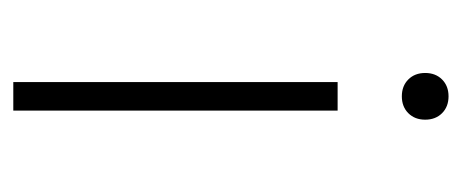

<svg xmlns="http://www.w3.org/2000/svg" viewBox="-228 -484 711 296"><g transform="rotate(90 128.0 -335.5)"><path d="M106 -500H150V0H106ZM128 -599Q112 -599 102 -609Q92 -619 92 -635Q92 -651 102 -661Q112 -671 128 -671Q144 -671 154 -661Q164 -651 164 -635Q164 -619 154 -609Q144 -599 128 -599Z"/></g></svg>

Font: PT Root UI Light
Style: Regular
Weight: 300
Designer: Vitaly Kuzmin
Foundry: ParaType Ltd.
Version: Version 2.000G